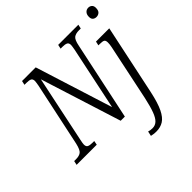

<svg xmlns="http://www.w3.org/2000/svg" viewBox="-264 -956 1401 1401"><g transform="rotate(-45 436.0 -255.5)"><path d="M-19 0 -12 -32H7Q40 -32 58 -45.5Q76 -59 88 -111L193 -605Q195 -619 197 -629.5Q199 -640 199 -647Q199 -669 185.5 -675.5Q172 -682 145 -682H125L132 -714H273L462 -115L565 -605Q567 -618 569 -629Q571 -640 571 -647Q571 -669 557 -675.5Q543 -682 517 -682H498L505 -714H713L706 -682H687Q654 -682 635.5 -668.5Q617 -655 607 -603L479 0H436L238 -626L130 -111Q123 -79 123 -67Q123 -45 137 -38.5Q151 -32 176 -32H195L189 0ZM847 -660Q830 -660 819 -669.5Q808 -679 808 -700Q808 -724 820.5 -737.5Q833 -751 852 -751Q868 -751 879.5 -741Q891 -731 891 -711Q891 -683 878 -671.5Q865 -660 847 -660ZM566 240Q549 240 536 238Q523 236 514 234L522 197Q530 200 541 201.5Q552 203 562 203Q590 203 610 184.5Q630 166 646 123.5Q662 81 678 8L769 -426Q774 -451 774 -469Q774 -492 763 -498Q752 -504 725 -504H710L717 -536H854L739 8Q719 101 694.5 151Q670 201 638.5 220.5Q607 240 566 240Z"/></g></svg>

Font: Noto Serif Condensed Light
Style: Italic
Weight: 300
Width: 3
Italic angle: -12°
Designer: Monotype Design Team
Foundry: Monotype Imaging Inc.
Version: Version 2.014; ttfautohint (v1.8.4.7-5d5b)